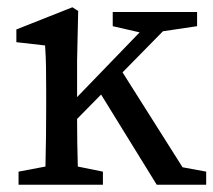

<svg xmlns="http://www.w3.org/2000/svg" viewBox="-20 -508 587 528"><path d="M31 0V-36L105 -50Q106 -88 106.5 -132Q107 -176 107 -210V-258Q107 -299 106.5 -326Q106 -353 104 -383L25 -392V-427L179 -488L195 -478L192 -342V-241L364 -419L290 -436V-475H522V-436L428 -422L317 -309L482 -48L547 -36V0H411L258 -248L192 -181Q192 -150 192.5 -115Q193 -80 194 -50L263 -36V0Z"/></svg>

Font: Source Serif 4
Style: Regular
Weight: 400
Designer: Frank Grießhammer
Foundry: Adobe
Version: Version 4.005;hotconv 1.1.0;makeotfexe 2.6.0